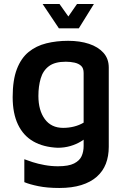

<svg xmlns="http://www.w3.org/2000/svg" viewBox="-20 -720 626 955"><path d="M267 15Q196 12 146 -16.5Q96 -45 69.5 -100.5Q43 -156 43 -237Q43 -322 64 -376.5Q85 -431 122.5 -461.5Q160 -492 210.5 -504.5Q261 -517 319 -517Q377 -517 422.5 -502Q468 -487 494.5 -457.5Q521 -428 521 -384V10Q521 57 506.5 94.5Q492 132 461.5 159Q431 186 384.5 200.5Q338 215 275 215Q215 215 171 206Q127 197 101 186V72Q116 78 142.5 86.5Q169 95 202 101Q235 107 268 107Q321 107 348.5 93Q376 79 386 56.5Q396 34 396 6V-73L425 -51Q408 -32 383.5 -17Q359 -2 329.5 6.5Q300 15 267 15ZM294 -84Q322 -84 348 -90.5Q374 -97 396 -110V-357Q396 -381 383.5 -392.5Q371 -404 350.5 -408.5Q330 -413 307 -413Q253 -413 223.5 -391Q194 -369 182.5 -330Q171 -291 171 -243Q171 -171 203 -127.5Q235 -84 294 -84ZM273 -579 192 -700H276L320 -638L363 -700H447L372 -579Z"/></svg>

Font: Maven Pro SemiBold
Style: Regular
Weight: 600
Designer: Joe Prince
Foundry: Joe Prince
Version: Version 2.103